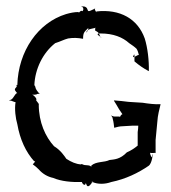

<svg xmlns="http://www.w3.org/2000/svg" viewBox="-20 -620 581 654"><path d="M11 -279 12 -278C19 -278 28 -272 33 -272C29 -249 33 -217 39 -197C48 -145 68 -102 97 -70C104 -77 97 -64 92 -61V-60C98 -56 106 -49 112 -43C125 -28 142 -18 161 -14C189 -2 225 1 259 0C260 6 270 16 272 4C272 4 273 4 273 5C278.8 25.3 288.8 7.7 295 0C313 8 337 8 359 0C408 -10 451 -31 486 -55C498 -63 501 -96 500 -96C499 -94 498 -90 498 -87C498 -79.2 491 -92.9 491 -100C492 -99 493 -99 494 -99C501 -98 509 -100 510 -99V-143L516 -206C517 -226 523 -249 527 -265C509 -264 484 -267 466 -270L418 -273C402 -275 385 -277 369 -278L368 -277C373 -270 377 -262 382 -254C386 -246 393 -238 397 -231C393 -230 390 -225 389 -222C387 -223 385 -223 384 -223H371C367 -223 361 -225 359 -227V-226C361 -224 364 -219 364 -215C367 -205 368 -193 369 -185H370C377 -187 388 -190 398 -190L432 -192H451C451 -185 450 -177 449 -170V-124C438 -115 426 -107 412 -101C389 -77 369 -77 353 -75C335 -66 308 -71 291 -56V-52C284 -60 269 -55 262 -60C260 -61 257 -61 256 -61V-60C239 -61 223 -68 206 -79C199 -89 187 -108 164 -122C135 -154 112 -203 112 -264C114 -265 109 -270 104 -277C104 -278 103 -278 103 -279C103 -279 104 -280 104 -281C104 -287 96 -294 90 -298C93 -297 98 -297 102 -298C104 -298 101 -297 107 -300C109 -300 114 -301 115 -301V-302C111 -302 101 -318 101 -321C101 -324 99 -327 98 -329H97C99 -385 126 -440 168 -473C187 -479 197 -485 212 -489C230 -492 246 -491 262 -488H263C263 -509.3 267.2 -511.2 281 -525C281 -523 280 -521 280 -519V-518C285 -521 291 -522 300 -524C302 -524 304 -525 305 -526C304 -523 304 -520 304 -517C304 -514 312 -514 317 -506H323C366 -506 398 -493 420 -473C429 -467 439 -460 445 -454C449 -448 451 -441 453 -433C448.2 -433 442.2 -427 438 -427V-411C453 -398 469 -387 486 -378H487C488 -413 483 -457 473 -489C449 -556 389 -590 308 -581V-578C306 -582 303 -586 303 -589C303 -590 304 -591 304 -591V-592L302 -590C279 -579 281 -580 277 -590C275 -596 267 -599 262 -598C260 -598 258 -599 257 -600V-599C258 -598 260 -597 261 -596C267 -590 262 -581 260 -582C259 -582 256 -584 255 -584C256 -583 257 -583 256 -583C252 -581 249 -577 249 -577L247 -579C233 -579 219 -576 205 -572C110 -543 42 -446 39 -330C38 -330 37 -331 36 -331V-330C36 -330 37 -328 37 -327C38 -322 27 -319 32 -311C33 -309 38 -303 39 -303C37 -303 34 -301 32 -298C26 -290 22 -279 11 -279ZM273 -509V-510C275 -513 277 -516 280 -518C280 -515 276 -512 273 -509ZM291 2C293.5 -1.7 293 -1 295 -3V-1C294 0 292 1 291 2ZM317 -506C318 -505 318 -504 318 -503C319 -500 321 -497 322 -495C316 -498 307 -505 317 -506ZM322 -495C323 -494 323 -493 324 -492L325 -493C325 -493 324 -494 322 -495ZM437 -433H438V-427C430 -423 433 -427 437 -435C438 -436 437 -433 437 -433ZM509 -99H510C510 -98 509 -99 509 -99Z"/></svg>

Font: Charger Mayhem
Style: Regular
Weight: 400
Designer: Jasper
Foundry: Cannot Into Space Fonts
Version: Version 0.98